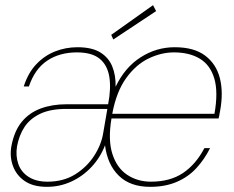

<svg xmlns="http://www.w3.org/2000/svg" viewBox="-20 -712 907 744"><path d="M162 12Q109 12 76.5 -10Q44 -32 30.5 -68Q17 -104 24 -145Q35 -204 64 -239.5Q93 -275 137.5 -291.5Q182 -308 238 -308H399Q411 -370 403.5 -415Q396 -460 366 -484.5Q336 -509 278 -509Q211 -509 163 -477Q115 -445 92 -377H72Q89 -430 121 -463.5Q153 -497 194 -513Q235 -529 280 -529Q336 -529 368.5 -509Q401 -489 415 -454.5Q429 -420 428 -376Q464 -451 525 -490Q586 -529 657 -529Q732 -529 775 -496.5Q818 -464 832 -409Q846 -354 833 -283Q832 -277 831 -272.5Q830 -268 829.5 -263.5Q829 -259 827 -253H412Q398 -170 415.5 -115.5Q433 -61 473 -34.5Q513 -8 565 -8Q639 -8 689 -41.5Q739 -75 772 -138H794Q772 -94 740.5 -60Q709 -26 664.5 -7Q620 12 562 12Q484 12 440 -31.5Q396 -75 387 -149Q369 -102 335 -65.5Q301 -29 256.5 -8.5Q212 12 162 12ZM164 -8Q226 -8 271.5 -36.5Q317 -65 345 -108.5Q373 -152 380 -197L396 -290H238Q175 -290 135.5 -271Q96 -252 75 -220Q54 -188 46 -145Q40 -108 51 -76.5Q62 -45 91 -26.5Q120 -8 164 -8ZM415 -271H811Q826 -355 810.5 -407.5Q795 -460 754.5 -484.5Q714 -509 654 -509Q605 -509 556 -485.5Q507 -462 469 -409.5Q431 -357 415 -271ZM419 -559 411 -577 573 -692 585 -669Z"/></svg>

Font: DM Sans 11pt Thin
Style: Italic
Weight: 250
Italic angle: -10°
Version: Version 4.004;gftools[0.9.30]